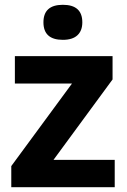

<svg xmlns="http://www.w3.org/2000/svg" viewBox="-20 -780 528 800"><path d="M161 -687Q161 -760 242 -760Q323 -760 323 -687Q323 -652 302.5 -633Q282 -614 242 -614Q161 -614 161 -687ZM27 -88 280 -432H42V-546H449V-449L203 -114H458V0H27Z"/></svg>

Font: OpenSansMMV
Style: Bold
Weight: 700
Foundry: Ascender Corporation
Version: Version 4.001